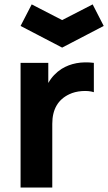

<svg xmlns="http://www.w3.org/2000/svg" viewBox="-20 -846 488 866"><path d="M447.8 -729 260.3 -631.3 72.8 -729 123 -826.2 260.3 -755.4 397.9 -826.2ZM258.3 -535.6Q318.8 -572.8 403.3 -562.5V-430.2Q380.4 -437.5 348.6 -435.1Q316.9 -432.6 292.5 -420.9Q215.8 -384.8 215.8 -287.6V0H72.8V-562.5H197.8V-471.7Q220.2 -511.2 258.3 -535.6Z"/></svg>

Font: Manrope3 ExtraBold
Style: Bold
Weight: 800
Width: 4
Designer: Mikhail Sharanda
Foundry: Mikhail Sharanda
Version: Version 3.000;PS 003.000;hotconv 1.0.88;makeotf.lib2.5.64775